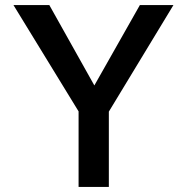

<svg xmlns="http://www.w3.org/2000/svg" viewBox="-20 -735 736 755"><path d="M408 0H289V-297L33 -715H174L351 -399L530 -715H662L408 -296Z"/></svg>

Font: Wix Madefor Text SemiBold
Style: Regular
Weight: 600
Designer: Dalton Maag Ltd
Foundry: Dalton Maag Ltd
Version: Version 3.100